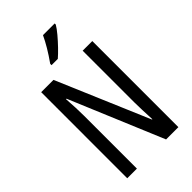

<svg xmlns="http://www.w3.org/2000/svg" viewBox="-278 -1034 1126 1126"><g transform="rotate(-45 284.5 -471.5)"><path d="M497 0H395L151 -582H147Q153 -500 153 -438V0H73V-714H175L419 -141H422Q420 -185 418.5 -221.5Q417 -258 417 -286V-714H497ZM414 -934Q402 -913 378 -884.5Q354 -856 327.5 -828.5Q301 -801 280 -783H228V-794Q286 -876 317 -943H414Z"/></g></svg>

Font: Noto Sans Malayalam ExtraCondensed
Style: Regular
Weight: 400
Width: 2
Designer: Jelle Bosma - Monotype Design Team
Foundry: Monotype Imaging Inc.
Version: Version 2.104; ttfautohint (v1.8.4.7-5d5b)